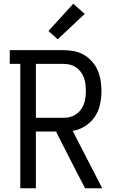

<svg xmlns="http://www.w3.org/2000/svg" viewBox="-20 -1002 640 1022"><path d="M88 0V-662H32V-735H319Q347 -735 375 -729.5Q403 -724 427 -710Q451 -696 470 -674.5Q489 -653 500 -627.5Q511 -602 515.5 -574Q520 -546 520 -518Q520 -482 512.5 -446.5Q505 -411 485 -381Q465 -351 433.5 -331Q402 -311 367 -305L524 0H433L386 -90L278 -302H171V0ZM171 -375H319Q337 -375 354 -379.5Q371 -384 385.5 -394Q400 -404 410.5 -418.5Q421 -433 427 -449.5Q433 -466 435 -483.5Q437 -501 437 -518Q437 -536 435 -553.5Q433 -571 427 -587.5Q421 -604 410.5 -618.5Q400 -633 385.5 -643Q371 -653 354 -657.5Q337 -662 319 -662H171ZM287 -793 238 -837 370 -982 431 -928Z"/></svg>

Font: Nova
Style: Regular
Weight: 400
Monospace: yes
Designer: Belleve Invis
Foundry: Belleve Invis
Version: Version 24.1.4; ttfautohint (v1.8.4)